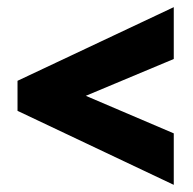

<svg xmlns="http://www.w3.org/2000/svg" viewBox="-20 -629 540 537"><path d="M466 -112V-256L220 -361L466 -464V-609L29 -403V-319Z"/></svg>

Font: Noto Sans Lao ExtraCondensed Black
Style: Regular
Weight: 900
Width: 2
Designer: Monotype Design Team
Foundry: Monotype Imaging Inc.
Version: Version 2.003